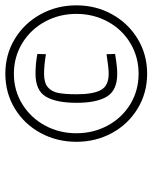

<svg xmlns="http://www.w3.org/2000/svg" viewBox="54 -794 571 719"><g transform="rotate(-90 339.5 -434.5)"><path d="M168 -434Q168 -507 201 -568Q234 -629 292.5 -664.5Q351 -700 423 -700Q495 -700 553.5 -664.5Q612 -629 645.5 -568Q679 -507 679 -434Q679 -361 645.5 -300.5Q612 -240 553.5 -204.5Q495 -169 423 -169Q351 -169 292.5 -204.5Q234 -240 201 -300.5Q168 -361 168 -434ZM647 -434Q647 -498 618 -551.5Q589 -605 537.5 -636.5Q486 -668 423 -668Q360 -668 309 -636.5Q258 -605 229 -551.5Q200 -498 200 -434Q200 -370 229 -316.5Q258 -263 309 -232Q360 -201 423 -201Q486 -201 537.5 -232Q589 -263 618 -316.5Q647 -370 647 -434ZM314 -433Q314 -509 337 -548Q360 -587 423 -587Q462 -587 497 -580L496 -548Q454 -555 423 -555Q389 -555 372.5 -541Q356 -527 351 -502Q346 -477 346 -433Q346 -371 362 -342Q378 -313 423 -313Q445 -313 496 -321L497 -289Q449 -281 423 -281Q361 -281 337.5 -319.5Q314 -358 314 -433Z"/></g></svg>

Font: Cairo ExtraLight
Style: Italic
Weight: 275
Italic angle: -13°
Designer: Mohamed Gaber, Accademia di Belle Arti di Urbino and others
Foundry: Kief Type Foundry, Accademia di Belle Arti di Urbino and others
Version: Version 3.011